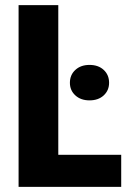

<svg xmlns="http://www.w3.org/2000/svg" viewBox="-20 -731 519 751"><path d="M454.1 -125.5V0H156.7V-125.5ZM208 -710.9V0H52.7V-710.9ZM253.4 -407.2Q253.4 -438 274.7 -457.5Q295.9 -477.1 330.1 -477.1Q364.7 -477.1 385.7 -457.5Q406.7 -438 406.7 -407.2Q406.7 -377.4 385.7 -357.9Q364.7 -338.4 330.1 -338.4Q295.9 -338.4 274.7 -357.9Q253.4 -377.4 253.4 -407.2Z"/></svg>

Font: Roboto Condensed ExtraBold
Style: Regular
Weight: 800
Designer: Christian Robertson
Foundry: Google
Version: Version 3.008; 2023